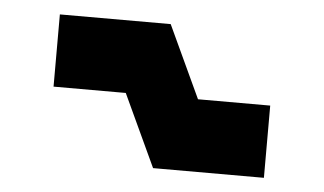

<svg xmlns="http://www.w3.org/2000/svg" viewBox="-33 -613 632 375"><g transform="rotate(5 283.0 -425.5)"><path d="M495.6 -283.7H278.3L212.4 -425.3H70.8V-566.9H288.1L354 -425.3H495.6Z"/></g></svg>

Font: Blazma
Style: Regular
Weight: 400
Designer: GGBotNet
Version: 1.00